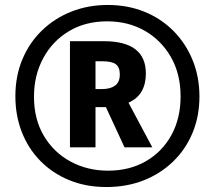

<svg xmlns="http://www.w3.org/2000/svg" viewBox="-20 -744 866 774"><path d="M409 10Q326 10 258.5 -18Q191 -46 142.5 -95.5Q94 -145 68 -211.5Q42 -278 42 -356Q42 -438 70.5 -505.5Q99 -573 150 -622Q201 -671 268.5 -697.5Q336 -724 414 -724Q495 -724 562.5 -696.5Q630 -669 679.5 -619Q729 -569 756.5 -501.5Q784 -434 784 -355Q784 -275 756 -208Q728 -141 677 -92Q626 -43 558 -16.5Q490 10 409 10ZM416 -56Q502 -56 568 -94Q634 -132 671 -199.5Q708 -267 708 -355Q708 -446 669 -514Q630 -582 563.5 -620Q497 -658 412 -658Q324 -658 257.5 -618Q191 -578 154 -509Q117 -440 117 -354Q117 -264 156.5 -197Q196 -130 264 -93Q332 -56 416 -56ZM262 -150V-578H398Q568 -578 568 -448Q568 -406 551.5 -376.5Q535 -347 498 -330L594 -150H482L407 -312H365V-150ZM392 -385Q425 -385 444 -399Q463 -413 463 -444Q463 -473 447 -485Q431 -497 393 -497H365V-385Z"/></svg>

Font: Noto Sans Thai ExtCond
Style: Bold
Weight: 700
Width: 2
Designer: Monotype Design Team
Foundry: Monotype Imaging Inc.
Version: Version 2.002; ttfautohint (v1.8.4.7-5d5b)